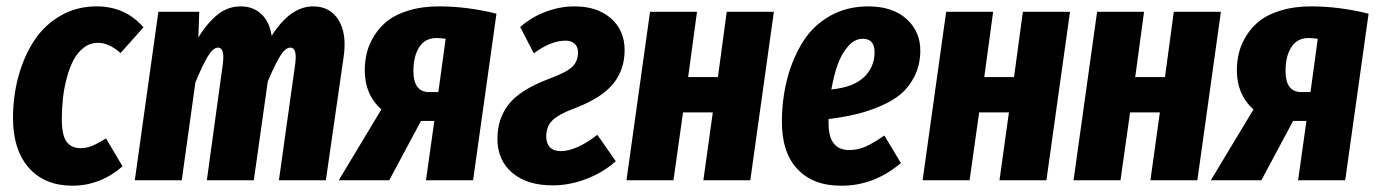

<svg xmlns="http://www.w3.org/2000/svg" viewBox="-20 -568 4338 605"><path d="M284.2 -547.9Q375 -547.9 432.1 -481.9L359.9 -400.9Q323.2 -433.1 289.1 -433.1Q264.2 -433.1 244.1 -418Q224.1 -402.8 211.4 -378.4Q198.7 -354 190.2 -321.5Q181.6 -289.1 178.2 -256.8Q174.8 -224.6 174.8 -191.9Q174.8 -141.6 189.9 -121.3Q205.1 -101.1 233.9 -101.1Q252.4 -101.1 270.3 -108.4Q288.1 -115.7 314 -131.8L366.2 -43.9Q295.9 17.1 208 17.1Q120.6 17.1 70.8 -39.3Q21 -95.7 21 -195.8Q21 -266.1 38.6 -329.3Q56.2 -392.6 88.6 -441.4Q121.1 -490.2 171.6 -519Q222.2 -547.9 284.2 -547.9Z M966.8 -547.9Q1020 -547.9 1046.6 -505.1Q1073.2 -462.4 1063 -390.1L1006.8 0H858.9L910.2 -366.2Q917 -418 895 -418Q879.4 -418 863 -391.8Q846.7 -365.7 823.7 -311L779.8 0H631.8L682.1 -366.2Q689 -418 667 -418Q651.9 -418 635 -390.6Q618.2 -363.3 595.7 -308.1L552.7 0H404.8L479 -530.8H607.9L605 -450.2Q634.3 -497.1 666.3 -522.5Q698.2 -547.9 738.8 -547.9Q777.8 -547.9 803.7 -523.4Q829.6 -499 835.9 -455.1Q895 -547.9 966.8 -547.9Z M1363.3 -547.9Q1451.7 -547.9 1544.4 -524.9L1470.7 0H1322.3L1348.6 -187H1306.6L1206.5 0H1047.4L1181.6 -223.1Q1129.4 -270 1129.4 -346.2Q1129.4 -375.5 1136.2 -402.8Q1143.1 -430.2 1160.2 -457Q1177.2 -483.9 1202.9 -503.7Q1228.5 -523.4 1269.8 -535.6Q1311 -547.9 1363.3 -547.9ZM1355.5 -448.2Q1319.8 -448.2 1301.3 -419.7Q1282.7 -391.1 1282.7 -344.2Q1282.7 -277.8 1332.5 -277.8H1361.3L1384.3 -445.8Q1364.7 -448.2 1355.5 -448.2Z M1790.5 -547.9Q1862.3 -547.9 1905.3 -510Q1948.2 -472.2 1948.2 -410.2Q1948.2 -349.1 1912.8 -304.9Q1877.4 -260.7 1796.4 -229Q1738.3 -207.5 1719.7 -187.7Q1701.2 -168 1701.2 -138.2Q1701.2 -116.2 1712.9 -104Q1724.6 -91.8 1747.1 -91.8Q1795.4 -91.8 1862.3 -143.1L1920.4 -60.1Q1881.3 -24.9 1828.1 -4.4Q1774.9 16.1 1721.2 16.1Q1641.1 16.1 1594.2 -23.4Q1547.4 -63 1547.4 -130.9Q1547.4 -193.8 1583 -239.5Q1618.7 -285.2 1710.4 -319.8Q1766.1 -340.3 1783.7 -357.9Q1801.3 -375.5 1801.3 -402.8Q1801.3 -420.4 1790.8 -430.2Q1780.3 -439.9 1762.2 -439.9Q1715.8 -439.9 1662.1 -399.9L1619.1 -482.9Q1654.8 -514.2 1699.7 -531Q1744.6 -547.9 1790.5 -547.9Z M2196.3 0 2226.1 -213.9H2132.3L2102.1 0H1954.1L2028.3 -530.8H2176.3L2148.4 -325.2H2242.2L2270 -530.8H2418.5L2344.2 0Z M2715.8 -547.9Q2793 -547.9 2837.2 -507.6Q2881.3 -467.3 2879.9 -404.8Q2878.9 -361.8 2861.6 -327.4Q2844.2 -293 2817.6 -271Q2791 -249 2752 -232.7Q2712.9 -216.3 2675 -207.5Q2637.2 -198.7 2590.8 -192.9V-179.2Q2590.8 -95.2 2655.8 -95.2Q2683.1 -95.2 2707.8 -106.2Q2732.4 -117.2 2766.6 -141.1L2818.8 -54.2Q2734.4 17.1 2632.8 17.1Q2543 18.1 2492.7 -35.2Q2442.4 -88.4 2443.8 -189.9Q2444.8 -261.7 2461.9 -324.7Q2479 -387.7 2511.2 -438.2Q2543.5 -488.8 2596.2 -518.3Q2648.9 -547.9 2715.8 -547.9ZM2599.6 -286.1Q2669.4 -293 2702.6 -325Q2735.8 -356.9 2735.8 -403.8Q2735.8 -445.8 2698.7 -445.8Q2672.9 -445.8 2652.1 -421.9Q2631.3 -397.9 2619.4 -364Q2607.4 -330.1 2599.6 -286.1Z M3129.4 0 3159.2 -213.9H3065.4L3035.2 0H2887.2L2961.4 -530.8H3109.4L3081.5 -325.2H3175.3L3203.1 -530.8H3351.6L3277.3 0Z M3605 0 3634.8 -213.9H3541L3510.7 0H3362.8L3437 -530.8H3585L3557.1 -325.2H3650.9L3678.7 -530.8H3827.1L3752.9 0Z M4111.3 -547.9Q4199.7 -547.9 4292.5 -524.9L4218.8 0H4070.3L4096.7 -187H4054.7L3954.6 0H3795.4L3929.7 -223.1Q3877.4 -270 3877.4 -346.2Q3877.4 -375.5 3884.3 -402.8Q3891.1 -430.2 3908.2 -457Q3925.3 -483.9 3950.9 -503.7Q3976.6 -523.4 4017.8 -535.6Q4059.1 -547.9 4111.3 -547.9ZM4103.5 -448.2Q4067.9 -448.2 4049.3 -419.7Q4030.8 -391.1 4030.8 -344.2Q4030.8 -277.8 4080.6 -277.8H4109.4L4132.3 -445.8Q4112.8 -448.2 4103.5 -448.2Z"/></svg>

Font: Fira Sans Compressed
Style: Bold Italic
Weight: 700
Width: 3
Italic angle: -8°
Designer: Carrois Corporate & Edenspiekermann AG
Foundry: Carrois Corporate GbR & Edenspiekermann AG
Version: Version 4.203;PS 004.203;hotconv 1.0.88;makeotf.lib2.5.64775